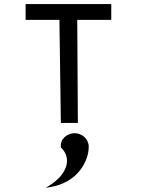

<svg xmlns="http://www.w3.org/2000/svg" viewBox="-20 -600 687 937"><path d="M344 50C308 50 273 78 277 116V118L278 120C325 166 311 226 264 272C253 283 239 294 225 303L203 317L230 312C358 289 413 188 413 116C413 79 381 50 344 50ZM105 -503H270L277 0H360L357 -503H523V-580H105Z"/></svg>

Font: Charger Monospace
Style: Regular
Weight: 400
Designer: Jasper
Foundry: Cannot Into Space Fonts
Version: Version 0.980